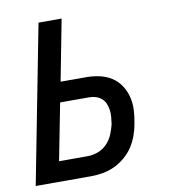

<svg xmlns="http://www.w3.org/2000/svg" viewBox="-77 -736 704 802"><g transform="rotate(-10 275.0 -335.0)"><path d="M10 0 140 -670H238L188 -411H296Q325 -411 352.5 -405Q380 -399 403 -384.5Q426 -370 441 -347.5Q456 -325 463 -298Q470 -271 468.5 -241.5Q467 -212 461 -183Q457 -159 448 -134.5Q439 -110 424.5 -88Q410 -66 389 -48.5Q368 -31 344.5 -20Q321 -9 295.5 -4.5Q270 0 246 0ZM124 -85H245Q267 -85 289 -93Q311 -101 327.5 -118Q344 -135 353 -156.5Q362 -178 367 -199Q369 -214 370.5 -229Q372 -244 370 -258Q368 -272 363 -285Q358 -298 347.5 -307.5Q337 -317 323.5 -321.5Q310 -326 295 -326H171Z"/></g></svg>

Font: Lode Dark
Style: Bold Italic
Weight: 700
Italic angle: -11°
Monospace: yes
Designer: Belleve Invis
Foundry: Belleve Invis
Version: Version 29.2.0; ttfautohint (v1.8.3)